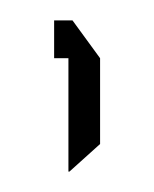

<svg xmlns="http://www.w3.org/2000/svg" viewBox="-20 -88 151 188"><path d="M33 -31V-68H51L78 -31ZM47 80V-31H78V53L48 80Z"/></svg>

Font: Foldit ExtraLight
Style: Regular
Weight: 250
Version: Version 1.003